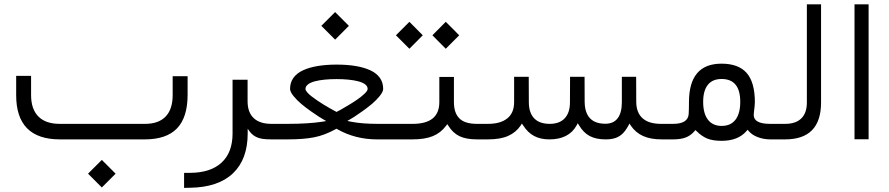

<svg xmlns="http://www.w3.org/2000/svg" viewBox="-20 -657 4191 905"><path d="M261.2 -73.2H664.1Q727.5 -73.2 760.7 -107.7Q793.9 -142.1 793.9 -209V-297.9H864.3V-210.4Q864.3 -104 814.5 -52Q764.6 0 662.6 0H262.7Q56.2 0 56.2 -208.5V-299.3H126.5V-209Q126.5 -142.6 160.9 -107.9Q195.3 -73.2 261.2 -73.2ZM395 161.6 460 96.7 524.9 161.6 460 226.6Z M1266.1 0H1259.3Q1233.4 0 1216.1 -2.7Q1198.7 -5.4 1186 -12.2Q1173.3 -19 1165.3 -27.3Q1157.2 -35.6 1147.5 -50.3V-31.2V-28.3Q1147.5 93.8 1078.1 159.9Q1008.8 226.1 875.5 228L847.7 228.5V157.7H874.5Q971.7 157.7 1023.9 109.9Q1076.2 62 1076.2 -27.8V-281.2H1147V-179.7Q1147 -127.4 1175.8 -100.3Q1204.6 -73.2 1259.3 -73.2H1266.6Q1272.5 -73.2 1275.9 -64.2Q1279.3 -55.2 1279.3 -40V-34.7Q1279.3 -19 1275.9 -9.5Q1272.5 0 1266.1 0Z M1494.6 -535.2 1559.6 -600.1 1624.5 -535.2 1559.6 -470.2ZM1810.1 0H1757.3Q1654.3 0 1569.3 -48.3L1565.9 -50.3L1562.5 -48.3Q1509.3 -19 1459.2 -9.5Q1409.2 0 1335.9 0H1262.7Q1250 0 1250 -34.7V-40Q1250 -50.3 1251.5 -57.6Q1252.9 -64.9 1255.9 -69.1Q1258.8 -73.2 1262.7 -73.2H1335.4Q1431.6 -73.2 1497.1 -83L1517.6 -86.4L1500 -96.7Q1495.6 -99.1 1483.2 -106.9Q1470.7 -114.7 1445.8 -132.3Q1420.9 -149.9 1400.1 -167.2Q1379.4 -184.6 1363.3 -204.6Q1347.2 -224.6 1347.2 -238.3Q1347.2 -268.1 1363.3 -290.3Q1379.4 -312.5 1408.9 -325.9Q1438.5 -339.4 1478 -345.9Q1517.6 -352.5 1566.9 -352.5Q1616.2 -352.5 1655.8 -345.9Q1695.3 -339.4 1724.9 -325.9Q1754.4 -312.5 1770.3 -290.3Q1786.1 -268.1 1786.1 -238.3Q1786.1 -224.6 1770 -204.6Q1753.9 -184.6 1733.2 -167.2Q1712.4 -149.9 1687.7 -132.3Q1663.1 -114.7 1650.6 -106.9Q1638.2 -99.1 1633.8 -96.7L1617.2 -86.9L1636.2 -83Q1687 -73.2 1760.3 -73.2H1810.1Q1815.9 -73.2 1819.3 -64.2Q1822.8 -55.2 1822.8 -40V-34.7Q1822.8 -19 1819.3 -9.5Q1815.9 0 1810.1 0ZM1569.8 -131.3Q1575.7 -134.3 1585.4 -139.6Q1595.2 -145 1619.9 -159.7Q1644.5 -174.3 1663.3 -187.3Q1682.1 -200.2 1697.5 -214.6Q1712.9 -229 1712.9 -237.8Q1712.9 -250.5 1700.9 -259.5Q1689 -268.6 1668 -273.9Q1647 -279.3 1621.3 -281.7Q1595.7 -284.2 1565.9 -284.2Q1536.6 -284.2 1511.2 -281.7Q1485.8 -279.3 1464.8 -273.9Q1443.8 -268.6 1431.9 -259.3Q1419.9 -250 1419.9 -237.8Q1419.9 -231.4 1427.7 -222.2Q1435.5 -212.9 1448.2 -203.1Q1460.9 -193.4 1476.1 -182.9Q1491.2 -172.4 1506.6 -163.3Q1522 -154.3 1534.4 -147Q1546.9 -139.6 1554.7 -135.7L1563 -131.3L1566.4 -129.4Z M2018.1 -490.7 2081.1 -554.2 2144.5 -490.7 2081.1 -427.2ZM1846.2 -490.7 1909.7 -554.2 1972.7 -490.7 1909.7 -427.2ZM2237.8 0H2228.5Q2176.8 0 2145.8 -15.1Q2114.7 -30.3 2094.2 -63L2088.4 -71.8L2082 -63.5Q2057.6 -30.8 2020.3 -15.4Q1982.9 0 1923.3 0H1806.2Q1793.5 0 1793.5 -34.7V-40Q1793.5 -50.3 1794.9 -57.6Q1796.4 -64.9 1799.3 -69.1Q1802.2 -73.2 1806.2 -73.2H1925.8Q2050.8 -73.2 2050.8 -175.8V-294.4H2119.6V-175.8Q2119.6 -124.5 2145.3 -98.9Q2170.9 -73.2 2228 -73.2H2238.3Q2244.1 -73.2 2247.6 -64.2Q2251 -55.2 2251 -40V-34.7Q2251 -19 2247.6 -9.5Q2244.1 0 2237.8 0Z M3108.4 0H3099.1Q3045.9 0 3010.7 -16.1Q2975.6 -32.2 2953.6 -64.5L2947.3 -74.7L2941.4 -64Q2928.7 -41 2914.8 -27.3Q2900.9 -13.7 2881.6 -6.8Q2862.3 0 2834.5 0Q2789.1 0 2759.5 -15.9Q2730 -31.7 2710 -65.4L2703.1 -76.2L2697.3 -64.9Q2660.6 0 2569.3 0Q2527.8 0 2497.8 -15.9Q2467.8 -31.7 2446.3 -65.4L2439.9 -74.7L2434.1 -65.4Q2412.1 -32.7 2375.2 -16.4Q2338.4 0 2279.8 0H2233.9Q2221.2 0 2221.2 -34.7V-40Q2221.2 -50.3 2222.7 -57.6Q2224.1 -64.9 2227.1 -69.1Q2230 -73.2 2233.9 -73.2H2280.3Q2339.4 -73.2 2371.3 -99.1Q2403.3 -125 2403.3 -175.3V-294.9H2472.2L2472.7 -174.3Q2473.1 -125 2498 -99.1Q2522.9 -73.2 2571.3 -73.2Q2617.2 -73.2 2641.8 -99.4Q2666.5 -125.5 2666.5 -174.8L2667 -294.9H2735.4L2735.8 -175.8Q2736.3 -142.1 2747.3 -119.4Q2758.3 -96.7 2779.8 -85.2Q2801.3 -73.7 2833 -73.7Q2872.1 -73.7 2891.6 -99.9Q2911.1 -126 2911.1 -174.8V-294.9H2978.5L2979 -176.3Q2979.5 -125.5 3009 -99.4Q3038.6 -73.2 3095.2 -73.2H3108.4Q3121.1 -73.2 3121.1 -40V-34.7Q3121.1 0 3108.4 0Z M3625.5 0H3610.8Q3580.1 0 3552.5 -10.3Q3524.9 -20.5 3509.3 -39.1L3503.9 -45.4L3498.5 -39.1Q3459 6.8 3380.9 6.8Q3339.8 6.8 3313.7 -3.9Q3287.6 -14.6 3263.7 -38.6L3257.8 -43.9L3252.9 -38.1Q3235.8 -18.1 3212.2 -9Q3188.5 0 3153.3 0H3104Q3091.3 0 3091.3 -34.7V-40Q3091.3 -50.3 3092.8 -57.6Q3094.2 -64.9 3097.2 -69.1Q3100.1 -73.2 3104 -73.2H3152.3Q3222.7 -73.2 3226.1 -119.1Q3227.5 -142.1 3227.5 -175.8Q3227.5 -356.9 3380.9 -356.9Q3460.9 -356.9 3499.5 -313Q3538.1 -269 3538.1 -174.8Q3538.1 -166 3536.6 -153.3Q3535.2 -140.6 3533.9 -129.9Q3532.7 -119.1 3532.7 -115.2Q3532.7 -73.2 3609.9 -73.2H3625.5Q3631.3 -73.2 3634.8 -64.2Q3638.2 -55.2 3638.2 -40V-34.7Q3638.2 -19 3634.8 -9.5Q3631.3 0 3625.5 0ZM3469.2 -176.8Q3469.2 -284.7 3381.3 -284.7Q3338.4 -284.7 3316.4 -257.1Q3294.4 -229.5 3294.4 -176.8Q3294.4 -122.1 3316.9 -92.8Q3339.4 -63.5 3381.8 -63.5Q3424.3 -63.5 3446.8 -92.8Q3469.2 -122.1 3469.2 -176.8Z M3622.1 -73.2H3681.2Q3731 -73.2 3757.1 -98.9Q3783.2 -124.5 3783.2 -173.8V-636.7H3850.1V-174.3Q3850.1 0 3680.7 0H3622.1Q3609.4 0 3609.4 -34.7V-40Q3609.4 -50.3 3610.8 -57.6Q3612.3 -64.9 3615.2 -69.1Q3618.2 -73.2 3622.1 -73.2Z M4007.8 -636.7H4074.2V-0.5H4007.8Z"/></svg>

Font: Shabnam Light FD-WOL
Style: Light-FD-WOL
Weight: 300
Foundry: DejaVu fonts team - Redesigned by Saber Rastikerdar - Based on Vazir font
Version: Version 5.0.0